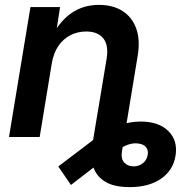

<svg xmlns="http://www.w3.org/2000/svg" viewBox="-20 -558 787 782"><path d="M508.3 204.1Q443.8 204.1 407.7 181.6Q371.6 159.2 359.6 120.6Q347.7 82 355.5 34.2L379.4 -109.9H504.4L476.6 59.1Q471.7 88.9 486.1 104.2Q500.5 119.6 524.4 119.6Q545.9 119.6 562 106.7Q578.1 93.8 581.5 73.2Q585 54.7 575 41.7Q564.9 28.8 542 26.4Q526.4 24.4 510.3 28.6Q494.1 32.7 475.1 43Q456.1 53.2 431.2 70.3L269 195.3L217.3 120.1L367.2 6.3Q407.2 -24.9 456.1 -43.9Q504.9 -63 551.8 -63Q627 -63 666 -23.9Q705.1 15.1 694.8 76.7Q685.5 135.3 636.2 169.7Q586.9 204.1 508.3 204.1ZM190.9 -299.8 141.6 0H16.6L104 -529.3H224.6L204.1 -396L185.5 -399.9Q220.7 -469.2 269.5 -503.7Q318.4 -538.1 382.8 -538.1Q439.9 -538.1 479 -513.2Q518.1 -488.3 534.9 -441.7Q551.8 -395 540.5 -329.1L486.3 0H361.3L414.1 -317.9Q423.3 -374 400.6 -401.9Q377.9 -429.7 331.1 -429.7Q296.4 -429.7 267.1 -414.8Q237.8 -399.9 218 -371.1Q198.2 -342.3 190.9 -299.8Z"/></svg>

Font: Inter 24pt SemiBold
Style: Italic
Weight: 600
Italic angle: -9.3988°
Designer: Rasmus Andersson
Foundry: rsms
Version: Version 4.001;git-66647c0bb